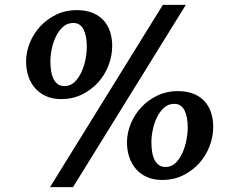

<svg xmlns="http://www.w3.org/2000/svg" viewBox="-20 -767 973 787"><path d="M647.5 -747.1H741.7L279.3 0H185.1ZM230.5 -360.8Q195.8 -360.8 168.9 -372.8Q142.1 -384.8 123.8 -405.8Q105.5 -426.8 96.2 -454.8Q86.9 -482.9 86.9 -515.1Q86.9 -553.7 102.3 -591.6Q117.7 -629.4 145.3 -659.2Q172.9 -689 210.9 -707.3Q249 -725.6 293.9 -725.6Q331.5 -725.6 359.1 -714.4Q386.7 -703.1 404.5 -683.6Q422.4 -664.1 431.2 -637Q439.9 -609.9 439.9 -578.6Q439.9 -538.6 425 -499.5Q410.2 -460.4 382.6 -429.7Q355 -398.9 316.4 -379.9Q277.8 -360.8 230.5 -360.8ZM244.6 -414.1Q268.6 -414.1 285.6 -430.7Q302.7 -447.3 314 -471.9Q325.2 -496.6 330.6 -524.4Q335.9 -552.2 335.9 -574.7Q335.9 -619.6 322.5 -646.2Q309.1 -672.9 280.3 -672.9Q255.9 -672.9 238.3 -657Q220.7 -641.1 209.2 -617.4Q197.8 -593.8 192.1 -566.4Q186.5 -539.1 186.5 -516.1Q186.5 -493.2 189.7 -474.6Q192.9 -456.1 200 -442.4Q207 -428.7 218 -421.4Q229 -414.1 244.6 -414.1ZM500.5 -183.6Q500.5 -222.2 516.1 -260Q531.7 -297.9 559.3 -327.4Q586.9 -356.9 625 -375.2Q663.1 -393.6 708 -393.6Q745.6 -393.6 773.2 -382.6Q800.8 -371.6 818.6 -351.8Q836.4 -332 845.2 -305.2Q854 -278.3 854 -247.1Q854 -207 839.1 -168Q824.2 -128.9 796.6 -98.1Q769 -67.4 730.5 -48.3Q691.9 -29.3 644.5 -29.3Q609.4 -29.3 582.5 -41.3Q555.7 -53.2 537.4 -74.2Q519 -95.2 509.8 -123.3Q500.5 -151.4 500.5 -183.6ZM600.6 -184.6Q600.6 -161.6 603.8 -143.1Q606.9 -124.5 614 -110.8Q621.1 -97.2 632.1 -89.8Q643.1 -82.5 658.7 -82.5Q682.6 -82.5 699.7 -99.1Q716.8 -115.7 727.8 -140.4Q738.8 -165 744.1 -192.9Q749.5 -220.7 749.5 -243.2Q749.5 -288.1 736.3 -314.7Q723.1 -341.3 694.3 -341.3Q669.9 -341.3 652.3 -325.4Q634.8 -309.6 623.3 -285.9Q611.8 -262.2 606.2 -234.9Q600.6 -207.5 600.6 -184.6Z"/></svg>

Font: Merriweather Bold
Style: Italic
Weight: 700
Italic angle: -7°
Designer: Eben Sorkin ( eben@eyebytes.com )
Foundry: Eben Sorkin ( eben@eyebytes.com )
Version: Version 1.5; ttfautohint (v0.97) -l 13 -r 13 -G 200 -x 24 -f